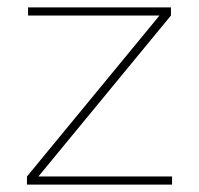

<svg xmlns="http://www.w3.org/2000/svg" viewBox="-20 -500 539 520"><path d="M446 -22V0H53V-22L412 -458H56V-480H443V-458L84 -22Z"/></svg>

Font: Exo 2.0 Thin
Style: Regular
Weight: 250
Designer: Natanael Gama
Version: Version 1.001;PS 001.001;hotconv 1.0.70;makeotf.lib2.5.58329